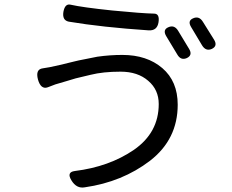

<svg xmlns="http://www.w3.org/2000/svg" viewBox="-20 -800 1040 860"><path d="M691 -334Q691 -398 644 -438Q597 -479 520 -479Q442 -479 386 -465Q330 -452 319 -449Q309 -446 279 -437Q249 -428 228 -422L194 -409Q163 -398 150 -444Q138 -490 172 -494Q197 -497 248 -509Q299 -522 314 -525Q329 -529 361 -535Q393 -542 416 -546Q472 -554 528 -554Q638 -554 707 -495Q776 -436 776 -331Q776 -176 652 -80Q528 15 360 39Q323 46 300 8Q277 -29 315 -34Q469 -53 580 -129Q691 -206 691 -334ZM264 -747Q271 -785 296 -779Q349 -767 483 -753Q617 -740 670 -739Q696 -739 690 -700Q684 -662 646 -664Q437 -678 288 -703Q258 -709 264 -747ZM734 -678Q761 -690 778 -662L827 -581Q844 -553 817 -540Q790 -528 774 -556L724 -639Q708 -667 734 -678ZM845 -718Q872 -730 889 -702L939 -622Q956 -594 929 -581Q902 -569 885 -597L836 -679Q819 -707 845 -718Z"/></svg>

Font: Swei Gothic CJK TC Regular
Style: Regular
Weight: 400
Version: Version 2.129